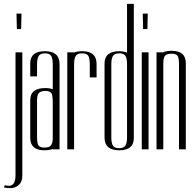

<svg xmlns="http://www.w3.org/2000/svg" viewBox="-55 -770 999 990"><path d="M-30 185Q-21 188 -9 188Q25 188 25 133V-500H60V137Q60 167 42 183.5Q24 200 0 200Q-24 200 -35 196ZM32 -620 30 -700H56L54 -620Z M101 -254Q101 -316 179 -316Q200 -316 217 -310V-439Q217 -468 209 -481.5Q201 -495 177 -495Q153 -495 144.5 -481.5Q136 -468 136 -439V-376H101V-443Q101 -506 176.5 -506Q252 -506 252 -440V0H217V-2Q200 5 174 5Q101 5 101 -59ZM217 -51V-244Q217 -276 210.5 -288.5Q204 -301 179.5 -301Q155 -301 145.5 -290.5Q136 -280 136 -251V-62Q136 -33 143 -21Q150 -9 173 -9Q196 -9 205.5 -18Q215 -27 217 -51Z M326 -500V-499Q343 -506 369 -506Q443 -506 443 -440V-371H408V-439Q408 -470 400 -482.5Q392 -495 368 -495Q344 -495 335.5 -481.5Q327 -468 327 -439V0H292V-500Z M484 -443Q484 -506 561 -506Q581 -506 600 -499V-750H635V-58Q635 5 559.5 5Q484 5 484 -61ZM600 -62V-439Q600 -468 592 -481.5Q584 -495 560 -495Q536 -495 527.5 -481.5Q519 -468 519 -439V-62Q519 -33 527 -19.5Q535 -6 559 -6Q583 -6 591.5 -19.5Q600 -33 600 -62Z M676 0V-500H711V0ZM683 -620 681 -700H707L705 -620Z M868 0V-440Q868 -470 861 -481.5Q854 -493 829.5 -493Q805 -493 796 -483Q787 -473 787 -443V0H752V-500H782V-499Q801 -508 830 -508Q903 -508 903 -445V0Z"/></svg>

Font: Dorsa
Style: Regular
Weight: 400
Version: Version 1.002